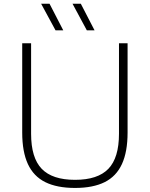

<svg xmlns="http://www.w3.org/2000/svg" viewBox="-20 -964 776 994"><path d="M368.5 9Q275 9 214.5 -21Q154 -51 124.5 -114.5Q95 -178 95 -277.5V-740H141V-271.5Q141 -147 196 -90Q251 -33 368.5 -33Q486 -33 541 -90Q596 -147 596 -271.5V-740H640.5V-277.5Q640.5 -178 611.2 -114.5Q582 -51 521.8 -21Q461.5 9 368.5 9ZM429.5 -807 355.5 -944.5H398.5L469.5 -807ZM267.5 -807 193 -944.5H236.5L307.5 -807Z"/></svg>

Font: Encode Sans SemiExpanded ExtraLight
Style: Regular
Weight: 250
Width: 6
Designer: Multiple Designers
Foundry: Impallari Type
Version: Version 3.002